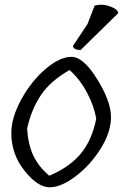

<svg xmlns="http://www.w3.org/2000/svg" viewBox="-20 -794 524 814"><path d="M351 -692 381 -770Q413 -779 446.5 -767Q480 -755 481 -738L322 -582Q292 -582 289 -599ZM28 -230Q28 -295 70 -372Q112 -449 172.5 -501Q233 -553 283 -553Q333 -553 391 -460Q449 -367 450.5 -302Q452 -237 408.5 -166.5Q365 -96 302.5 -48Q240 0 190 0Q140 0 84 -70Q28 -140 28 -230ZM275 -497Q195 -452 154 -391.5Q113 -331 95 -249Q99 -182 121 -135Q143 -88 189 -49Q278 -87 324.5 -145Q371 -203 388 -291Q379 -344 349 -401Q319 -458 275 -497Z"/></svg>

Font: Tillana
Style: Regular
Weight: 400
Designer: Lipi Raval (Devanagari, Latin), Jonny Pinhorn (Latin)
Foundry: Indian Type Foundry
Version: Version 2.002;PS 1.0;hotconv 1.0.79;makeotf.lib2.5.61930; tt